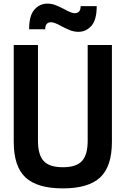

<svg xmlns="http://www.w3.org/2000/svg" viewBox="-20 -1029 695 1062"><path d="M512 -853ZM414 -853Q388 -853 364.5 -863Q341 -873 320 -884Q281 -906 263 -906Q230 -906 230 -867H141Q141 -943 170.5 -976Q200 -1009 242 -1009Q268 -1009 291.5 -999Q315 -989 336 -978Q375 -956 393 -956Q426 -956 426 -995H515Q515 -919 485.5 -886Q456 -853 414 -853ZM328 13Q186 13 121 -47.5Q56 -108 56 -245V-780H190V-250Q190 -173 221.5 -138.5Q253 -104 328 -104Q402 -104 433.5 -138.5Q465 -173 465 -250V-780H599V-245Q599 -108 534 -47.5Q469 13 328 13Z"/></svg>

Font: Tanohe Sans SemiBold
Style: Regular
Weight: 600
Designer: Village Type and Design LLC & Cristiano Sobral
Foundry: Cooper Hewitt Smithsonian Design Museum
Version: Version 1.00;September 29, 2021;FontCreator 13.0.0.2655 64-b